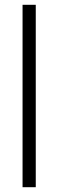

<svg xmlns="http://www.w3.org/2000/svg" viewBox="-20 -780 242 800"><path d="M129 0V-760H74V0Z"/></svg>

Font: Noto Sans Thai Looped Condensed Light
Style: Regular
Weight: 300
Width: 3
Designer: Sasikarn Vongin, Ben Mitchell
Foundry: The Fontpad Ltd
Version: Version 1.001